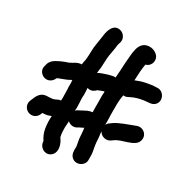

<svg xmlns="http://www.w3.org/2000/svg" viewBox="-132 -875 1022 1018"><g transform="rotate(20 379.5 -365.5)"><path d="M340 -482C348 -505 354 -527 359 -553L363 -571L369 -591C376 -609 379 -620 386 -638C390 -650 391 -657 395 -665L400 -674C414 -699 400 -726 382 -736C339 -759 314 -713 305 -684L299 -666C294 -650 289 -638 284 -622C274 -596 271 -566 263 -538L259 -524C255 -516 251 -506 249 -497C221 -501 203 -487 181 -482C157 -479 131 -473 110 -465C86 -456 74 -442 66 -420C53 -393 72 -368 90 -361C116 -350 139 -366 148 -382C159 -386 174 -388 184 -390L204 -394C214 -397 222 -400 230 -402V-401C229 -396 229 -392 229 -387C227 -377 223 -358 223 -349C222 -340 218 -320 217 -311L215 -297C214 -292 213 -288 212 -284C212 -283 212 -281 211 -279C196 -282 182 -272 167 -272C160 -272 136 -275 131 -276C95 -281 76 -253 63 -231L57 -222C36 -185 69 -145 107 -154C123 -158 133 -169 140 -183H142C152 -182 160 -181 167 -181C176 -182 184 -183 193 -185C187 -162 183 -136 183 -109C183 -83 189 -65 197 -45C190 -5 235 29 270 0C296 -22 289 -66 275 -93C275 -94 275 -96 274 -97V-109C274 -124 277 -139 279 -153L283 -169C284 -175 286 -182 288 -190C298 -177 318 -166 340 -174L350 -178C358 -181 370 -182 376 -186V-183C376 -176 376 -170 375 -164C375 -152 371 -133 371 -122V-79C371 -77 371 -75 370 -73C365 -52 362 -30 375 -13C399 18 452 3 456 -35C458 -50 462 -63 462 -79V-117C462 -138 467 -158 467 -181C467 -187 467 -191 468 -194C468 -195 468 -197 469 -200C469 -197 470 -195 471 -193C479 -175 504 -159 531 -170L546 -177C587 -197 658 -184 681 -221C704 -257 672 -298 633 -290C591 -281 544 -276 508 -260L494 -253C486 -250 480 -245 475 -238C478 -251 480 -266 482 -278L484 -294C485 -299 486 -305 487 -312L490 -330C492 -339 494 -348 495 -358L499 -376L503 -392C506 -400 508 -409 512 -418C521 -415 529 -415 538 -418L548 -421L568 -426C582 -428 590 -430 604 -430H621C648 -430 670 -421 690 -435C723 -459 707 -511 670 -517L660 -518C646 -521 637 -521 621 -521H602C580 -521 560 -517 540 -513C540 -514 540 -516 541 -517C547 -547 556 -583 566 -611C581 -612 592 -619 600 -631C624 -670 586 -706 551 -709C485 -715 478 -633 463 -584C457 -562 454 -541 448 -521L444 -505L441 -493C436 -494 432 -495 428 -495H420C414 -494 408 -494 403 -494C385 -492 357 -488 340 -482ZM389 -278C380 -279 370 -278 361 -276C349 -272 332 -268 320 -263L309 -260C305 -258 301 -256 298 -254C308 -280 306 -320 315 -348L317 -362C318 -368 319 -374 319 -379C320 -383 320 -387 320 -390C339 -380 357 -384 372 -396C384 -398 400 -403 412 -403C411 -401 411 -399 411 -397C406 -381 404 -363 401 -346L398 -328C394 -310 393 -296 390 -279Z"/></g></svg>

Font: Dictator
Style: Regular
Weight: 500
Version: Version MIL.1277